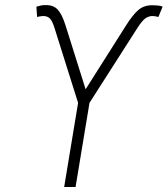

<svg xmlns="http://www.w3.org/2000/svg" viewBox="-20 -753 675 773"><path d="M238.3 0 294.4 -338.9 199.7 -639.6Q190.4 -669.4 180.4 -679Q170.4 -688.5 154.3 -688.5Q147.9 -688.5 141.4 -687.3Q134.8 -686 129.4 -684.6L126.5 -726.1Q137.7 -729.5 146.2 -731.2Q154.8 -732.9 165 -732.4Q195.3 -732.9 212.6 -714.1Q230 -695.3 244.1 -649.9L324.7 -393.6L488.3 -651.9Q515.1 -694.3 537.4 -713.1Q559.6 -731.9 592.8 -731.9Q604 -731.9 614.3 -731Q624.5 -730 634.8 -726.6L617.7 -684.6Q612.8 -686 606.4 -687.3Q600.1 -688.5 594.2 -688.5Q578.6 -688.5 565.2 -679Q551.8 -669.4 532.7 -639.6L340.3 -338.9L284.2 0Z"/></svg>

Font: Inter 18pt ExtraLight
Style: Italic
Weight: 250
Italic angle: -9.3988°
Designer: Rasmus Andersson
Foundry: rsms
Version: Version 4.001;git-66647c0bb